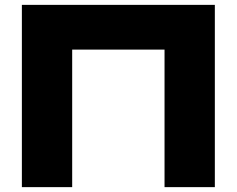

<svg xmlns="http://www.w3.org/2000/svg" viewBox="-20 -770 974 790"><path d="M864 -750V0H657V-660L750 -566H184L277 -660V0H70V-750Z"/></svg>

Font: Unbounded
Style: Bold
Weight: 700
Designer: Luke Prowse, Jean-Baptiste Morizot, Fátima Lázaro, Florian Runge
Foundry: NaN
Version: Version 1.700